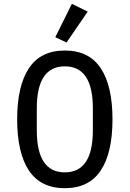

<svg xmlns="http://www.w3.org/2000/svg" viewBox="-20 -975 680 1007"><path d="M70 -349Q70 -524 131.5 -617Q193 -710 320 -710Q447 -710 508.5 -617Q570 -524 570 -349Q570 -174 508.5 -81Q447 12 320 12Q193 12 131.5 -81Q70 -174 70 -349ZM320 -71Q467 -71 467 -291V-407Q467 -627 320 -627Q173 -627 173 -407V-291Q173 -71 320 -71ZM329 -752 270 -780 357 -955 440 -914Z"/></svg>

Font: Writer
Style: Regular
Weight: 400
Monospace: yes
Designer: Mike Abbink, Paul van der Laan, Pieter van Rosmalen
Foundry: Bold Monday
Version: Version 2.001 2020